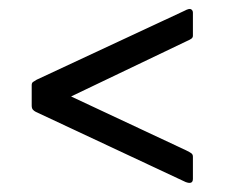

<svg xmlns="http://www.w3.org/2000/svg" viewBox="-20 -521 496 424"><path d="M59 -274Q55 -276 52.5 -279Q50 -282 50 -288V-333Q50 -338 53 -340Q56 -342 61 -345L387 -497Q398 -503 402 -500.5Q406 -498 406 -493V-442Q406 -438 402.5 -435.5Q399 -433 392 -430L137 -308L391 -189Q399 -185 402.5 -182.5Q406 -180 406 -175V-126Q406 -113 390 -119Z"/></svg>

Font: Glory Medium
Style: Regular
Weight: 500
Designer: Robert Leuschke
Foundry: Robert Leuschke
Version: Version 1.011